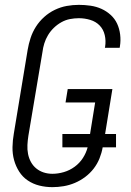

<svg xmlns="http://www.w3.org/2000/svg" viewBox="-20 -763 540 791"><path d="M196 8Q168 8 142 1.5Q116 -5 94.5 -19.5Q73 -34 59 -56Q45 -78 38 -103.5Q31 -129 31.5 -157Q32 -185 37 -213L94 -558Q98 -582 106 -606.5Q114 -631 128 -653Q142 -675 162 -693Q182 -711 206 -722.5Q230 -734 255 -738.5Q280 -743 305 -743Q329 -743 353 -739.5Q377 -736 398 -726.5Q419 -717 436 -701.5Q453 -686 462.5 -665.5Q472 -645 475 -620.5Q478 -596 474 -572L473 -566H412L413 -570Q417 -595 411.5 -618.5Q406 -642 390.5 -658Q375 -674 352 -681Q329 -688 305 -688Q287 -688 268.5 -684.5Q250 -681 233 -671.5Q216 -662 202 -648.5Q188 -635 178 -618.5Q168 -602 162.5 -584Q157 -566 155 -549L97 -204Q94 -185 93 -166Q92 -147 95.5 -129Q99 -111 107.5 -95.5Q116 -80 129.5 -69Q143 -58 160 -52.5Q177 -47 196 -47Q219 -47 243 -54Q267 -61 287.5 -76Q308 -91 321.5 -112Q335 -133 341 -156H237V-211H351L372 -341H250L259 -396H443L413 -211H458V-156H403Q399 -133 390 -110.5Q381 -88 366 -68.5Q351 -49 331 -34Q311 -19 288.5 -9.5Q266 0 242.5 4Q219 8 196 8Z"/></svg>

Font: Iosevka SS18 Light
Style: Italic
Weight: 300
Italic angle: -9°
Monospace: yes
Designer: Belleve Invis
Foundry: Belleve Invis
Version: Version 25.1.1; ttfautohint (v1.8.4)